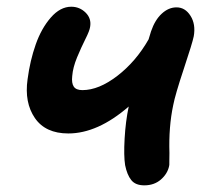

<svg xmlns="http://www.w3.org/2000/svg" viewBox="-20 -560 615 571"><path d="M183.1 -163.1Q115.2 -163.1 83.7 -209Q52.2 -254.9 62 -324.2Q69.3 -379.9 86.2 -427.7Q103 -475.6 131.1 -507.8Q159.2 -540 191.9 -540Q216.8 -540 234.6 -522.5Q252.4 -504.9 248 -480Q246.6 -468.8 234.1 -444.1Q221.7 -419.4 209.2 -389.4Q196.8 -359.4 194.8 -334Q192.4 -312.5 199.5 -302.2Q206.5 -292 225.1 -292Q273.9 -292 329.1 -334.5Q384.3 -377 421.9 -442.9Q425.3 -453.1 429.2 -466.8Q440.9 -501 461.2 -519.5Q481.4 -538.1 504.9 -538.1Q530.8 -538.1 546.6 -512.9Q562.5 -487.8 556.2 -452.1Q552.2 -432.1 526.6 -355.2Q501 -278.3 495.1 -247.1Q481.4 -182.6 483.9 -105Q483.4 -97.2 483.6 -81.8Q483.9 -66.4 482.9 -65.9Q478 -43 458.3 -25.9Q438.5 -8.8 409.2 -8.8Q382.8 -8.8 370.4 -24.4Q357.9 -40 352.1 -68.8Q347.7 -96.2 350.6 -147.7Q353.5 -199.2 362.8 -243.2Q270.5 -163.1 183.1 -163.1Z"/></svg>

Font: Shantell Sans Bouncy
Style: Italic
Weight: 600
Italic angle: -11.31°
Designer: Stephen Nixon, Anya Danilova, Shantell Martin
Foundry: Arrow Type
Version: Version 1.006;[9816181b4]